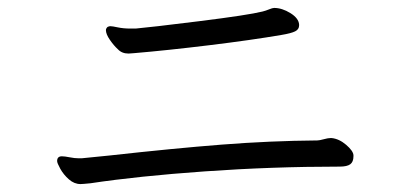

<svg xmlns="http://www.w3.org/2000/svg" viewBox="-20 -588 1040 484"><path d="M690 -500Q614 -487 507.5 -474Q401 -461 318 -454L304 -453Q287 -453 277 -464Q267 -473 257 -487.5Q247 -502 247 -512Q247 -516 251 -520Q255 -522 258 -522Q263 -522 277 -519Q291 -516 309 -516H322Q357 -519 481.5 -534.5Q606 -550 642 -559Q650 -561 658.5 -564.5Q667 -568 671 -568Q691 -568 712 -555Q733 -542 734 -526V-524Q734 -514 724 -509Q714 -504 690 -500ZM836 -168Q666 -168 496.5 -156Q327 -144 208 -126Q188 -124 183 -124Q167 -124 153.5 -136Q140 -148 132 -162.5Q124 -177 124 -182Q124 -188 127 -191Q130 -194 136 -194Q143 -194 155.5 -191.5Q168 -189 178 -189H186L256 -196Q418 -214 539.5 -223.5Q661 -233 780 -234Q785 -234 796 -237Q807 -240 813 -240H816Q835 -238 852.5 -223Q870 -208 871 -197V-194Q871 -180 863 -174Q855 -168 836 -168Z"/></svg>

Font: Iansui
Style: Regular
Weight: 400
Designer: But Ko / Fontworks Inc.
Foundry: zi-hi.com / Fontworks Inc.
Version: Version 1.002